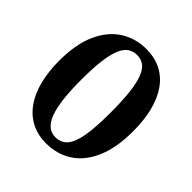

<svg xmlns="http://www.w3.org/2000/svg" viewBox="-201 -903 1063 1063"><g transform="rotate(45 331.0 -371.0)"><path d="M319.2 10.1Q254.4 10.1 203.8 -16.1Q153.2 -42.3 118.3 -91.5Q83.4 -140.6 65.5 -210.5Q47.6 -280.4 47.8 -368.1Q48.3 -496.5 87 -581.8Q125.8 -667.2 192.7 -709.8Q259.5 -752.4 344.1 -752.4Q408.9 -752.4 459.1 -727.2Q509.3 -702.1 543.8 -653.7Q578.2 -605.3 596.2 -535.8Q614.2 -466.3 614 -377.6Q613.9 -250.3 577 -163.9Q540.1 -77.4 473.8 -33.7Q407.4 10.1 319.2 10.1ZM331.6 -50.4Q375.2 -50.4 401.8 -80.2Q428.4 -110 440.5 -178.6Q452.6 -247.1 452.6 -363.5Q452.6 -456.8 445.1 -520.1Q437.7 -583.3 422.8 -621.2Q408 -659.1 385.2 -675.9Q362.5 -692.6 331.6 -692.6Q301.5 -692.6 278.7 -677.7Q255.9 -662.8 240.4 -627.3Q224.9 -591.7 216.8 -530.3Q208.8 -468.9 208.8 -376Q208.8 -291 216.2 -229.4Q223.6 -167.8 238.7 -128.2Q253.9 -88.5 277 -69.5Q300.2 -50.4 331.6 -50.4Z"/></g></svg>

Font: Merriweather 7pt Light
Style: Regular
Weight: 300
Designer: Eben Sorkin
Foundry: Eben Sorkin
Version: Version 2.200;gftools[0.9.31]